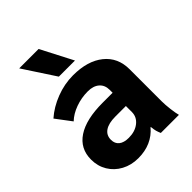

<svg xmlns="http://www.w3.org/2000/svg" viewBox="-209 -833 952 952"><g transform="rotate(-45 267.0 -356.5)"><path d="M27 -151Q27 -228 89 -269Q151 -310 267 -310H337V-330Q337 -364 315 -383Q293 -402 255 -402Q210 -402 168.5 -387Q127 -372 100 -346L39 -427Q82 -465 140.5 -487.5Q199 -510 259 -510Q361 -510 420 -462.5Q479 -415 479 -333V-108Q479 -84 483 -51Q487 -18 492 0H365Q359 -14 356 -25Q353 -36 351 -56H349Q293 10 198 10Q149 10 110 -11Q71 -32 49 -68.5Q27 -105 27 -151ZM337 -175V-217H263Q216 -217 191 -200Q166 -183 166 -151Q166 -124 184 -109.5Q202 -95 236 -95Q280 -95 308.5 -117.5Q337 -140 337 -175ZM95 -723H231L318 -555H205Z"/></g></svg>

Font: Sarabun ExtraBold
Style: Regular
Weight: 800
Version: Version 1.000; ttfautohint (v1.6)